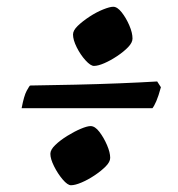

<svg xmlns="http://www.w3.org/2000/svg" viewBox="-20 -560 528 568"><path d="M190 -12Q180 -12 165.5 -29Q151 -46 140 -68Q129 -90 129 -105Q129 -117 143.5 -131Q158 -145 179 -158Q200 -171 219 -179Q238 -187 248 -187Q261 -187 274 -170Q287 -153 296.5 -131Q306 -109 306 -93Q306 -81 292.5 -67.5Q279 -54 259.5 -41Q240 -28 221 -20Q202 -12 190 -12ZM258 -365Q248 -365 233 -381.5Q218 -398 207 -420Q196 -442 196 -458Q196 -470 210 -483.5Q224 -497 244.5 -510.5Q265 -524 285 -532Q305 -540 315 -540Q327 -540 340 -523.5Q353 -507 362.5 -485Q372 -463 372 -446Q372 -434 359 -420.5Q346 -407 326.5 -394Q307 -381 288.5 -373Q270 -365 258 -365ZM44 -240Q51 -277 59 -291.5Q67 -306 69 -307Q135 -308 202.5 -309.5Q270 -311 332.5 -313.5Q395 -316 445 -319L456 -302Q449 -276 442.5 -261Q436 -246 431 -240Z"/></svg>

Font: Texturina Medium 12pt ExtraBold
Style: Italic
Weight: 800
Italic angle: -11°
Version: Version 1.002